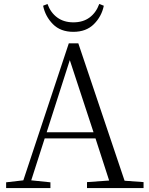

<svg xmlns="http://www.w3.org/2000/svg" viewBox="-20 -951 752 971"><path d="M351 -838Q400 -838 433 -862.5Q466 -887 482 -931L505 -922Q494 -868 455 -829Q416 -790 351 -790Q286 -790 247.5 -829Q209 -868 198 -922L220 -931Q236 -887 269.5 -862.5Q303 -838 351 -838ZM453 -282 333 -647 216 -282ZM532 -38 463 -251H206L138 -39L235 -29V0H11V-29L98 -39L328 -732H376L610 -37L706 -30V0H420V-30Z"/></svg>

Font: GL-CurulMinamoto Light
Style: Regular
Weight: 300
Designer: Eunice (kana); Ryoko NISHIZUKA 西塚涼子 (ideographs); Frank Grießhammer (Latin, Greek & Cyrillic); Wenlong ZHANG
Foundry: Gutenberg Labo; Adobe
Version: Version 1.002